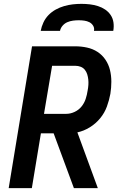

<svg xmlns="http://www.w3.org/2000/svg" viewBox="-20 -975 640 995"><path d="M25 0 146 -735H370Q401 -735 431 -728.5Q461 -722 485.5 -706Q510 -690 526.5 -665.5Q543 -641 550 -612Q557 -583 557 -551.5Q557 -520 552 -489Q546 -456 534 -423Q522 -390 499 -362Q476 -334 445 -315Q414 -296 381 -289L487 0H363L258 -284H192L145 0ZM323 -385Q345 -385 366.5 -395Q388 -405 402.5 -423Q417 -441 424 -462.5Q431 -484 434 -505Q437 -520 438 -534.5Q439 -549 437.5 -563Q436 -577 432 -590Q428 -603 419.5 -613.5Q411 -624 398 -629Q385 -634 371 -634H250L208 -385ZM191 -815Q195 -837 205 -858.5Q215 -880 231.5 -897Q248 -914 269 -925.5Q290 -937 312.5 -943.5Q335 -950 357.5 -952.5Q380 -955 402 -955Q424 -955 445.5 -952.5Q467 -950 487.5 -943.5Q508 -937 525 -925.5Q542 -914 553.5 -897Q565 -880 568 -858.5Q571 -837 567 -815H467Q470 -830 462.5 -842Q455 -854 443 -860Q431 -866 417 -868Q403 -870 388 -870Q373 -870 358 -868Q343 -866 329 -860Q315 -854 304.5 -842Q294 -830 291 -815Z"/></svg>

Font: Iosevka Extended
Style: Bold Italic
Weight: 700
Width: 7
Italic angle: -9°
Monospace: yes
Designer: Belleve Invis
Foundry: Belleve Invis
Version: Version 32.5.0; ttfautohint (v1.8.4)